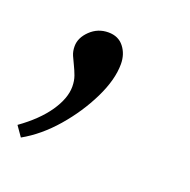

<svg xmlns="http://www.w3.org/2000/svg" viewBox="-85 -138 348 351"><g transform="rotate(20 89.0 37.5)"><path d="M-12.7 155.3 -26.4 135.7Q7.8 111.3 25.9 85Q43.9 58.6 43.9 36.1Q43.9 24.4 40.5 15.1Q37.1 5.9 33.2 -2Q29.3 -9.8 25.9 -17.6Q22.5 -25.4 22.5 -35.2Q22.5 -51.8 37.1 -65.9Q51.8 -80.1 72.3 -80.1Q91.8 -80.1 102.5 -66.4Q113.3 -52.7 113.3 -33.2Q113.3 -2.9 95.2 34.2Q77.1 71.3 48.8 104Q20.5 136.7 -12.7 155.3Z"/></g></svg>

Font: Crimson Pro ExtraLight
Style: Italic
Weight: 250
Italic angle: -12°
Designer: Jacques Le Bailly
Foundry: Baron von Fonthausen
Version: Version 1.003